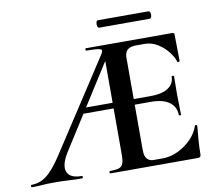

<svg xmlns="http://www.w3.org/2000/svg" viewBox="-92 -846 1062 941"><g transform="rotate(-10 438.5 -375.0)"><path d="M-7 0Q-11 0 -11 -6Q-11 -12 -7 -12Q35 -12 69.5 -39Q104 -66 147 -132L435 -574Q454 -600 443.5 -606.5Q433 -613 371 -613Q368 -613 368 -619Q368 -625 371 -625H801Q811 -625 811 -616L813 -483Q813 -481 807.5 -480Q802 -479 801 -482Q795 -504 775 -530.5Q755 -557 724.5 -576.5Q694 -596 658 -596H616Q597 -596 584 -590.5Q571 -585 565 -573Q559 -561 559 -543V-85Q559 -66 564 -53.5Q569 -41 579 -34.5Q589 -28 605 -28H649Q687 -28 725 -46Q763 -64 792 -94Q821 -124 832 -159Q833 -162 838 -160.5Q843 -159 843 -157Q840 -128 837 -88.5Q834 -49 834 -15Q834 0 819 0H382Q380 0 380 -6Q380 -12 382 -12Q413 -12 428 -17Q443 -22 448.5 -37Q454 -52 454 -81V-589L490 -604L194 -138Q158 -80 171 -46Q184 -12 242 -12Q247 -12 247 -6Q247 0 242 0Q206 0 177 -2Q148 -4 101 -4Q66 -4 44.5 -2Q23 0 -7 0ZM290 -311 305 -339H535L542 -311ZM763 -223Q763 -264 731.5 -287.5Q700 -311 641 -311H482V-339H642Q701 -339 731 -359.5Q761 -380 761 -415Q761 -418 767 -418Q773 -418 773 -415Q773 -382 772.5 -363.5Q772 -345 772 -325Q772 -300 773 -276Q774 -252 774 -223Q774 -221 768.5 -221Q763 -221 763 -223ZM453 -713Q447 -713 444.5 -722.5Q442 -732 444.5 -741Q447 -750 453 -750H704Q711 -750 713.5 -741Q716 -732 713.5 -722.5Q711 -713 704 -713Z"/></g></svg>

Font: Cormorant Light
Style: Bold
Weight: 700
Version: Version 4.000